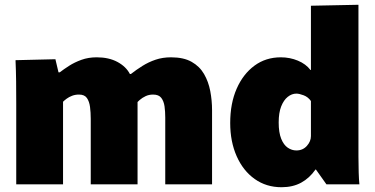

<svg xmlns="http://www.w3.org/2000/svg" viewBox="-20 -772 1570 804"><path d="M48 -337Q48 -388 47.5 -431Q47 -474 45 -520L212 -524L225 -469H230Q247 -482 269.5 -496.5Q292 -511 321 -521.5Q350 -532 385 -532Q436 -532 472 -512.5Q508 -493 524 -462H528Q551 -480 576.5 -496Q602 -512 631.5 -522Q661 -532 696 -532Q749 -532 782.5 -513Q816 -494 834.5 -462Q853 -430 860.5 -390.5Q868 -351 868 -311V0H672V-280Q672 -305 669 -326.5Q666 -348 655.5 -362Q645 -376 621 -376Q604 -376 590 -369.5Q576 -363 564.5 -353Q553 -343 545 -332L556 -382Q556 -349 556 -328.5Q556 -308 556 -277V0H360V-274Q360 -301 357 -324Q354 -347 344 -361.5Q334 -376 311 -376Q295 -376 282 -371Q269 -366 259.5 -359Q250 -352 244 -346V0H48Z M1159 12Q1095 12 1046.5 -22.5Q998 -57 971 -118Q944 -179 944 -257Q944 -339 971 -400.5Q998 -462 1045.5 -497Q1093 -532 1156 -532Q1194 -532 1227.5 -518Q1261 -504 1280 -479H1282V-748L1481 -752V-169Q1481 -149 1481 -115.5Q1481 -82 1482 -50Q1483 -18 1485 0H1347L1303 -62H1301Q1276 -26 1241 -7Q1206 12 1159 12ZM1221 -142Q1248 -142 1265 -161Q1282 -180 1282 -202V-349Q1270 -366 1251.5 -373Q1233 -380 1221 -380Q1202 -380 1185 -366.5Q1168 -353 1157.5 -326.5Q1147 -300 1147 -259Q1147 -217 1157.5 -191Q1168 -165 1185 -153.5Q1202 -142 1221 -142Z"/></svg>

Font: Murecho Thin Black
Style: Regular
Weight: 900
Version: Version 1.010